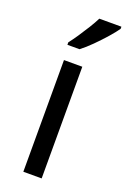

<svg xmlns="http://www.w3.org/2000/svg" viewBox="-148 -816 574 866"><g transform="rotate(20 138.5 -383.0)"><path d="M173 0H85V-536H173ZM277 -756Q265 -738 240 -709.5Q215 -681 186.5 -652.5Q158 -624 134 -606H76V-618Q91 -637 108.5 -663Q126 -689 143 -716.5Q160 -744 171 -766H277Z"/></g></svg>

Font: Noto Sans Thai Looped
Style: Regular
Weight: 400
Designer: Sasikarn Vongin, Ben Mitchell
Foundry: The Fontpad Ltd
Version: Version 1.001; ttfautohint (v1.8.4.7-5d5b)